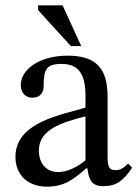

<svg xmlns="http://www.w3.org/2000/svg" viewBox="-20 -694 520 721"><path d="M308 -62C314 -18 324 5 368 5C419 5 443 -16 476 -64L461 -80C447 -65 433 -55 414 -55C393 -55 384 -63 384 -104V-331C384 -435 343 -485 234 -485C125 -485 58 -431 58 -375C58 -342 80 -327 100 -327C128 -327 144 -342 144 -373C144 -433 154 -454 211 -454C271 -454 301 -421 301 -334V-290C215 -263 38 -237 38 -105C38 -41 80 7 157 7C221 7 257 -21 304 -62ZM301 -92C267 -64 231 -48 198 -48C155 -48 126 -79 126 -129C126 -207 210 -234 301 -257ZM215 -674H123V-656L246 -521H285Z"/></svg>

Font: STIX Two Math
Style: Regular
Weight: 400
Designer: Ross Mills, John Hudson & Paul Hanslow, Tiro Typeworks Ltd; with portions MicroPress Inc., with additions and correction
Foundry: Tiro Typeworks Ltd
Version: Version 2.02 b142